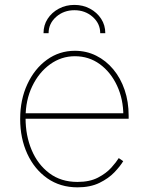

<svg xmlns="http://www.w3.org/2000/svg" viewBox="-20 -764 612 795"><path d="M300.8 11.7Q229.5 11.7 176 -25.6Q122.6 -63 93 -127.2Q63.5 -191.4 63.5 -271.5Q63.5 -351.6 93.3 -415.5Q123 -479.5 174.3 -516.6Q225.6 -553.7 290 -553.7Q337.9 -553.7 378.4 -533.4Q418.9 -513.2 449.2 -476.8Q479.5 -440.4 496.1 -391.6Q512.7 -342.8 512.7 -285.2V-272.5H75.2V-294.9H500.5L490.7 -285.2Q490.7 -353.5 464.6 -409.4Q438.5 -465.3 393.3 -498.3Q348.1 -531.2 290 -531.2Q233.9 -531.2 187.5 -497.8Q141.1 -464.4 113.5 -407Q85.9 -349.6 85.9 -277.3V-274.4Q85.9 -202.6 111.1 -142.8Q136.2 -83 184.3 -46.9Q232.4 -10.7 300.8 -10.7Q351.6 -10.7 385.7 -28.6Q419.9 -46.4 440.9 -69.8Q461.9 -93.3 471.7 -109.4L490.2 -96.7Q478 -76.2 453.9 -50.8Q429.7 -25.4 391.8 -6.8Q354 11.7 300.8 11.7ZM288.1 -743.7Q323.7 -743.7 352.8 -728Q381.8 -712.4 398.9 -686Q416 -659.7 416 -626.5H395Q395 -666.5 363.8 -694.1Q332.5 -721.7 288.1 -721.7Q243.7 -721.7 212.4 -694.1Q181.2 -666.5 181.2 -626.5H160.2Q160.2 -659.7 177.2 -686Q194.3 -712.4 223.4 -728Q252.4 -743.7 288.1 -743.7Z"/></svg>

Font: Inter Thin
Style: Regular
Weight: 250
Designer: Rasmus Andersson
Foundry: rsms
Version: Version 4.001;git-66647c0bb